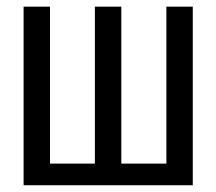

<svg xmlns="http://www.w3.org/2000/svg" viewBox="-20 -548 640 568"><path d="M49.8 0V-528.3H127.9V-64H260.7V-528.3H338.9V-64H472.2V-528.3H550.3V0Z"/></svg>

Font: Liberation Mono
Style: Regular
Weight: 400
Monospace: yes
Designer: Steve Matteson
Foundry: Ascender Corporation
Version: Version 2.1.5